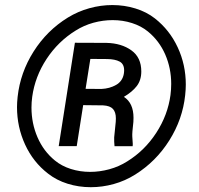

<svg xmlns="http://www.w3.org/2000/svg" viewBox="-20 -741 800 771"><path d="M252.4 -670.4Q293 -695.3 338.9 -708Q384.8 -720.7 431.2 -720.7Q479.5 -720.7 523.9 -707Q568.4 -693.4 602.1 -667Q661.1 -620.6 693.6 -550.8Q726.1 -481 726.1 -401.4Q726.1 -382.3 723.6 -358.9Q713.4 -262.2 659.9 -177.2Q606.4 -92.3 522.9 -40Q482.4 -14.6 436.8 -2Q391.1 10.7 344.7 10.7Q295.9 10.7 251.5 -3.2Q207 -17.1 172.9 -43.9Q113.3 -89.8 80.8 -160.4Q48.3 -231 48.3 -311Q48.3 -329.6 50.8 -352.5Q61.5 -449.7 115 -534.2Q168.5 -618.7 252.4 -670.4ZM106.4 -309.1Q106.4 -245.6 130.6 -189.7Q154.8 -133.8 200.2 -96.7Q227.5 -74.2 264.4 -62.5Q301.3 -50.8 341.8 -50.8Q380.4 -50.8 418.9 -61.3Q457.5 -71.8 490.7 -92.8Q561 -136.2 607.4 -207.5Q653.8 -278.8 664.6 -359.4Q667.5 -382.3 667.5 -403.8Q667.5 -466.8 643.6 -522Q619.6 -577.1 574.2 -614.3Q546.9 -636.7 510 -648.4Q473.1 -660.2 432.6 -660.2Q393.6 -660.2 355.2 -649.7Q316.9 -639.2 283.7 -618.2Q213.4 -574.7 167 -504.2Q120.6 -433.6 109.4 -352.5Q106.4 -330.6 106.4 -309.1ZM314 -318.8 288.1 -154.3H215.8L280.8 -569.3L407.7 -568.8Q467.8 -567.4 507.6 -538.8Q547.4 -510.3 547.4 -454.1Q547.4 -418.9 529.1 -395.3Q510.7 -371.6 477.5 -352.1Q516.1 -327.1 516.1 -268.1Q516.1 -257.3 515.6 -251.5Q510.3 -206.5 511.2 -193.4L513.2 -162.6L512.7 -153.8H439.9Q438 -171.9 438.5 -189.5L444.8 -252Q445.3 -256.8 445.3 -265.6Q445.3 -290.5 433.6 -303.5Q421.9 -316.4 394 -317.9ZM342.8 -504.4 323.7 -384.3 387.2 -383.8Q420.4 -385.3 446 -399.9Q471.7 -414.6 477.1 -443.8Q478.5 -452.1 478.5 -458.5Q478.5 -483.9 460.4 -493.7Q442.4 -503.4 410.6 -503.9Z"/></svg>

Font: Mardoto Medium
Style: Italic
Weight: 500
Italic angle: -12°
Designer: Christian Robertson, Vahan Hovhannisyan
Foundry: Google
Version: Version 1.000